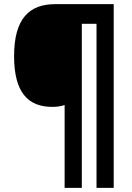

<svg xmlns="http://www.w3.org/2000/svg" viewBox="-20 -780 638 927"><path d="M529 127V-760H247C122 -760 48 -691 48 -509C48 -333 116 -264 232 -264C257 -264 275 -267 292 -273V127H375V-665H446V127Z"/></svg>

Font: Noto Sans Gurmukhi UI SemiCondensed ExtraBold
Style: Regular
Weight: 800
Width: 4
Designer: Jelle Bosma - Monotype Design Team
Foundry: Monotype Imaging Inc.
Version: Version 2.004